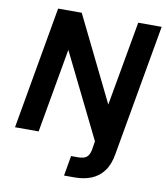

<svg xmlns="http://www.w3.org/2000/svg" viewBox="-97 -780 934 1081"><g transform="rotate(10 369.5 -240.0)"><path d="M24 0 147 -700H282L519 -217L605 -700H739L607 49Q597 111 569 148.5Q541 186 499 203Q457 220 404 220H343L363 105H403Q436 105 451.5 92.5Q467 80 473 50L481 0L244 -481L159 0Z"/></g></svg>

Font: DM Sans 20pt
Style: Bold Italic
Weight: 700
Italic angle: -10°
Version: Version 4.004;gftools[0.9.30]